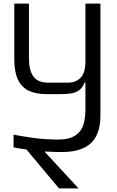

<svg xmlns="http://www.w3.org/2000/svg" viewBox="-20 -860 649 1061"><path d="M306 181 126 -34Q105 -37 87.5 -39.5Q70 -42 55 -46V-116Q107 -106 152.5 -99.5Q198 -93 232.5 -91Q267 -89 283 -89H303Q346 -89 373.5 -100Q401 -111 417 -129Q433 -147 440 -168.5Q447 -190 449.5 -211.5Q452 -233 452 -250V-404H447Q436 -373 414.5 -359.5Q393 -346 367.5 -343Q342 -340 318 -340H234Q179 -340 139.5 -358.5Q100 -377 79.5 -419.5Q59 -462 59 -532V-840H140V-535Q140 -472 164.5 -437.5Q189 -403 249 -403H351Q384 -403 404 -414Q424 -425 434.5 -442Q445 -459 448.5 -479Q452 -499 452 -516V-840H535V-223Q535 -118 482.5 -69Q430 -20 323 -20H301Q285 -20 267.5 -21Q250 -22 229 -23V-19L414 181Z"/></svg>

Font: Matangi Medium
Style: Regular
Weight: 500
Designer: Prashant Pant
Foundry: The Graphic Ant
Version: Version 3.002